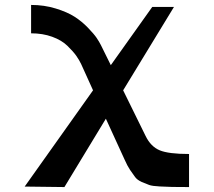

<svg xmlns="http://www.w3.org/2000/svg" viewBox="-20 -558 866 778"><path d="M570 -7Q591 36 627 51Q663 66 746 66V200Q699 200 678 199.5Q657 199 627 197.5Q597 196 584.5 191.5Q572 187 554.5 179.5Q537 172 527.5 159.5Q518 147 507 130.5Q496 114 485 89L409 -77L241 200L80 198L357 -192L309 -298Q301 -315 289 -332Q277 -349 253.5 -372Q230 -395 191.5 -409Q153 -423 106 -423V-538Q159 -538 206 -523.5Q253 -509 282.5 -490Q312 -471 336.5 -445.5Q361 -420 371.5 -404.5Q382 -389 389 -375L429 -294L597 -530H685L479 -192Z"/></svg>

Font: OpenDyslexic
Style: Regular
Weight: 400
Designer: Abbie Gonzalez
Version: Version 0.920;hotconv 1.0.109;makeotfexe 2.5.65596